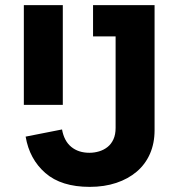

<svg xmlns="http://www.w3.org/2000/svg" viewBox="-20 -718 696 749"><path d="M583 -698V-210Q583 -159 565 -118Q547 -77 513.5 -48.5Q480 -20 433.5 -4.5Q387 11 330 11Q219 11 157 -43Q95 -97 80 -185L222 -213Q230 -168 258 -145Q286 -122 329 -122Q348 -122 366.5 -127.5Q385 -133 399.5 -144.5Q414 -156 422.5 -174.5Q431 -193 431 -219V-576H343V-698ZM73 -698H225V-309H73Z"/></svg>

Font: IBM Plex Sans Thai
Style: Bold
Weight: 700
Designer: Mike Abbink, Paul van der Laan, Pieter van Rosmalen, Ben Mitchell, Mark Frömberg
Foundry: Bold Monday
Version: Version 1.2